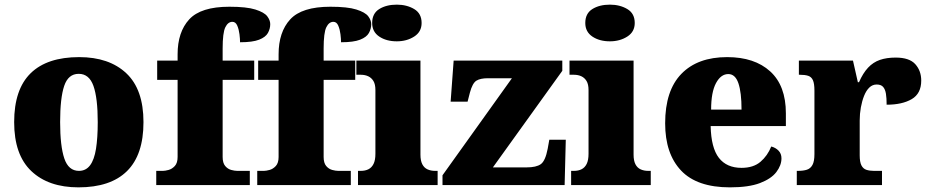

<svg xmlns="http://www.w3.org/2000/svg" viewBox="-20 -797 4003 827"><path d="M318 10Q189 10 115 -60Q41 -130 41 -271Q41 -412 112 -481.5Q183 -551 321 -551Q450 -551 524 -481.5Q598 -412 598 -271Q598 -130 527 -60Q456 10 318 10ZM320 -61Q350 -61 368 -85Q386 -109 393.5 -156Q401 -203 401 -271Q401 -375 382.5 -427Q364 -479 319 -479Q274 -479 256.5 -427Q239 -375 239 -271Q239 -168 257 -114.5Q275 -61 320 -61Z M653 0V-61H682Q691 -61 706 -65Q721 -69 733 -82Q745 -95 745 -121V-453H657V-536H745V-563Q745 -659 795 -713.5Q845 -768 968 -768Q1042 -768 1080 -756Q1118 -744 1131 -727Q1144 -710 1144 -693Q1144 -673 1134 -655Q1124 -637 1096 -626Q1068 -615 1014 -615Q1014 -629 1011.5 -649.5Q1009 -670 1002 -686.5Q995 -703 981 -703Q962 -703 950.5 -679.5Q939 -656 939 -588V-536H1075V-453H939V-121Q939 -95 950 -82Q961 -69 976 -65Q991 -61 1002 -61H1056V0Z M1088 0V-61H1117Q1126 -61 1141 -65Q1156 -69 1168 -82Q1180 -95 1180 -121V-453H1092V-536H1180V-563Q1180 -659 1230 -713.5Q1280 -768 1403 -768Q1477 -768 1515 -756Q1553 -744 1566 -727Q1579 -710 1579 -693Q1579 -673 1569 -655Q1559 -637 1531 -626Q1503 -615 1449 -615Q1449 -629 1446.5 -649.5Q1444 -670 1437 -686.5Q1430 -703 1416 -703Q1397 -703 1385.5 -679.5Q1374 -656 1374 -588V-536H1510V-453H1374V-121Q1374 -95 1385 -82Q1396 -69 1411 -65Q1426 -61 1437 -61H1491V0Z M1522 0V-61H1534Q1553 -61 1567 -68Q1581 -75 1589 -91Q1597 -107 1597 -135V-409Q1597 -434 1588.5 -448Q1580 -462 1566 -468.5Q1552 -475 1534 -475H1515V-536H1791V-131Q1791 -105 1799 -89.5Q1807 -74 1821.5 -67.5Q1836 -61 1854 -61H1865V0ZM1689 -619Q1644 -619 1613.5 -639.5Q1583 -660 1583 -698Q1583 -739 1613.5 -758Q1644 -777 1689 -777Q1732 -777 1764 -758Q1796 -739 1796 -698Q1796 -660 1764 -639.5Q1732 -619 1689 -619Z M1886 0V-42L2185 -460H2081Q2049 -460 2032 -449.5Q2015 -439 2004 -398L1994 -359H1921L1934 -536H2402V-492L2103 -76H2248Q2290 -76 2309.5 -90Q2329 -104 2339 -156L2346 -195H2417L2412 0Z M2440 0V-61H2452Q2471 -61 2485 -68Q2499 -75 2507 -91Q2515 -107 2515 -135V-409Q2515 -434 2506.5 -448Q2498 -462 2484 -468.5Q2470 -475 2452 -475H2433V-536H2709V-131Q2709 -105 2717 -89.5Q2725 -74 2739.5 -67.5Q2754 -61 2772 -61H2783V0ZM2607 -619Q2562 -619 2531.5 -639.5Q2501 -660 2501 -698Q2501 -739 2531.5 -758Q2562 -777 2607 -777Q2650 -777 2682 -758Q2714 -739 2714 -698Q2714 -660 2682 -639.5Q2650 -619 2607 -619Z M3124 10Q2982 10 2913.5 -62.5Q2845 -135 2845 -266Q2845 -407 2915 -479Q2985 -551 3112 -551Q3230 -551 3297.5 -489.5Q3365 -428 3365 -309V-254H3041Q3043 -160 3076.5 -117Q3110 -74 3174 -74Q3225 -74 3255.5 -100Q3286 -126 3302 -166Q3321 -161 3333.5 -148Q3346 -135 3346 -115Q3346 -85 3324 -56Q3302 -27 3253.5 -8.5Q3205 10 3124 10ZM3174 -325Q3174 -399 3160.5 -438.5Q3147 -478 3117 -478Q3085 -478 3064 -439Q3043 -400 3043 -325Z M3412 0V-61H3417Q3440 -61 3455.5 -66Q3471 -71 3479.5 -86.5Q3488 -102 3488 -133V-407Q3488 -437 3481.5 -451.5Q3475 -466 3461 -470.5Q3447 -475 3425 -475H3421V-536H3654L3675 -443H3680Q3697 -482 3719 -505.5Q3741 -529 3770 -539Q3799 -549 3838 -549Q3897 -549 3922.5 -520.5Q3948 -492 3948 -450Q3948 -394 3907 -370Q3866 -346 3799 -346Q3799 -374 3796 -393Q3793 -412 3784 -422.5Q3775 -433 3756 -433Q3738 -433 3724.5 -420Q3711 -407 3702 -384.5Q3693 -362 3688 -334.5Q3683 -307 3683 -278V-128Q3683 -99 3690.5 -84.5Q3698 -70 3712 -65.5Q3726 -61 3744 -61H3779V0Z"/></svg>

Font: Noto Serif Hebrew Black
Style: Regular
Weight: 900
Version: Version 2.003